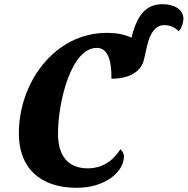

<svg xmlns="http://www.w3.org/2000/svg" viewBox="-20 -887 896 917"><path d="M347 10C483 10 572 -67 572 -140C572 -155 562 -168 555 -174C526 -129 478 -83 399 -83C305 -83 257 -143 257 -249C257 -400 321 -668 449 -658C507 -653 513 -565 512 -511C602 -511 655 -547 668 -604L682 -666C697 -734 726 -767 764 -767C800 -767 818 -752 834 -738C849 -753 856 -782 856 -797C856 -844 809 -867 757 -867C687 -867 639 -828 610 -715L608 -707C579 -721 541 -730 490 -730C240 -730 70 -492 70 -250C70 -85 171 10 347 10Z"/></svg>

Font: Noto Serif Condensed Black
Style: Italic
Weight: 900
Width: 3
Italic angle: -12°
Designer: Monotype Design Team
Foundry: Monotype Imaging Inc.
Version: Version 2.013